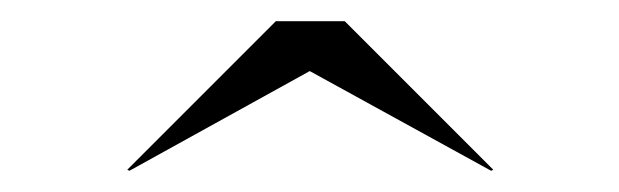

<svg xmlns="http://www.w3.org/2000/svg" viewBox="-20 -790 584 181"><path d="M272 -723 443 -629 445 -630 305 -770H240L100 -630L102 -629Z"/></svg>

Font: Bodoni* 96pt Medium
Style: Regular
Weight: 500
Version: Version 2.3